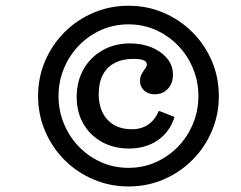

<svg xmlns="http://www.w3.org/2000/svg" viewBox="-20 -651 855 682"><path d="M436.3 11.3Q370.2 11.3 311.7 -13.7Q253.2 -38.7 209.3 -82.7Q165.3 -126.6 140.3 -185.1Q115.3 -243.5 115.3 -309.7Q115.3 -376.6 140.3 -434.7Q165.3 -492.7 209.3 -536.7Q253.2 -580.6 311.7 -605.6Q370.2 -630.6 436.3 -630.6Q503.2 -630.6 561.3 -605.6Q619.4 -580.6 663.3 -536.7Q707.3 -492.7 732.3 -434.7Q757.3 -376.6 757.3 -309.7Q757.3 -243.5 732.3 -185.1Q707.3 -126.6 663.3 -82.7Q619.4 -38.7 561.3 -13.7Q503.2 11.3 436.3 11.3ZM437.9 -123.4Q383.9 -123.4 341.9 -146.8Q300 -170.2 276.2 -211.3Q252.4 -252.4 252.4 -306.5Q252.4 -362.1 276.6 -404.8Q300.8 -447.6 344 -472.2Q387.1 -496.8 441.9 -496.8Q484.7 -496.8 519.4 -482.3Q554 -467.7 574.2 -442.7Q594.4 -417.7 594.4 -386.3Q594.4 -354.8 576.2 -335.5Q558.1 -316.1 529.8 -316.1Q506.5 -316.1 491.9 -329.4Q477.4 -342.7 477.4 -362.9Q477.4 -378.2 483.5 -388.7Q489.5 -399.2 495.6 -407.3Q501.6 -415.3 501.6 -422.6Q501.6 -432.3 489.9 -437.1Q478.2 -441.9 454.8 -441.9Q415.3 -441.9 387.5 -427.4Q359.7 -412.9 345.2 -385.1Q330.6 -357.3 330.6 -317.7Q330.6 -258.9 362.1 -225.4Q393.5 -191.9 448.4 -191.9Q482.3 -191.9 506.5 -208.5Q530.6 -225 544.4 -257.3L600 -235.5Q583.1 -182.3 540.3 -152.8Q497.6 -123.4 437.9 -123.4ZM436.3 -54.8Q487.9 -54.8 532.7 -74.6Q577.4 -94.4 611.7 -129.4Q646 -164.5 665.3 -210.9Q684.7 -257.3 684.7 -309.7Q684.7 -362.1 665.3 -408.5Q646 -454.8 611.7 -489.9Q577.4 -525 532.7 -544.8Q487.9 -564.5 436.3 -564.5Q384.7 -564.5 339.9 -544.8Q295.2 -525 260.9 -489.9Q226.6 -454.8 207.3 -408.5Q187.9 -362.1 187.9 -309.7Q187.9 -257.3 207.3 -210.9Q226.6 -164.5 260.9 -129.4Q295.2 -94.4 339.9 -74.6Q384.7 -54.8 436.3 -54.8Z"/></svg>

Font: Playfair 5pt SemiExpanded Light
Style: Italic
Weight: 300
Width: 6
Italic angle: -15.6°
Designer: Claus Eggers Sørensen
Foundry: Claus Eggers Sørensen
Version: Version 2.203